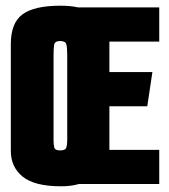

<svg xmlns="http://www.w3.org/2000/svg" viewBox="-20 -646 592 674"><path d="M195 8Q101 8 59.5 -26Q18 -60 18 -116V-491Q18 -566 59.5 -596Q101 -626 192 -626Q228 -626 254 -620H539V-500H364V-393H515L497 -273H364V-120H539V0H257Q229 8 195 8ZM191 -118Q210 -118 213 -128.5Q216 -139 216 -153V-452Q216 -478 213 -490Q210 -502 191 -502Q172 -502 170 -488Q168 -474 168 -453V-153Q168 -139 170.5 -128.5Q173 -118 191 -118Z"/></svg>

Font: Smooch Sans Black
Style: Regular
Weight: 900
Designer: Robert E. Leuschke
Foundry: Robert E. Leuschke
Version: Version 1.010; ttfautohint (v1.8.3)